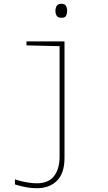

<svg xmlns="http://www.w3.org/2000/svg" viewBox="-20 -747 570 1015"><path d="M305 -653Q286 -653 279.5 -664Q273 -675 273 -690Q273 -704 279.5 -715.5Q286 -727 305 -727Q323 -727 329 -715.5Q335 -704 335 -690Q335 -677 330 -665Q325 -653 305 -653ZM175 248Q139 248 104.5 240Q70 232 59 228V201Q69 205 89 210Q109 215 132.5 218.5Q156 222 175 222Q236 222 265.5 184Q295 146 295 81V-503L120 -507V-528H321V88Q321 169 281 208.5Q241 248 175 248Z"/></svg>

Font: Noto Sans Mono Condensed Thin
Style: Regular
Weight: 100
Width: 3
Designer: Monotype Design Team
Foundry: Monotype Imaging Inc.
Version: Version 2.014; ttfautohint (v1.8.4.7-5d5b)